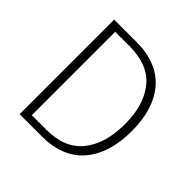

<svg xmlns="http://www.w3.org/2000/svg" viewBox="-174 -803 946 946"><g transform="rotate(45 299.5 -329.5)"><path d="M96 0V-659H248Q396 -659 471 -572.5Q546 -486 546 -332Q546 -177 471 -88.5Q396 0 249 0ZM142 -39H244Q372 -39 435 -118Q498 -197 498 -332Q498 -466 435 -543Q372 -620 244 -620H142Z"/></g></svg>

Font: Source Code Pro Light
Style: Regular
Weight: 300
Monospace: yes
Designer: Paul D. Hunt, Teo Tuominen
Foundry: Adobe Systems Incorporated
Version: Version 2.030;PS 1.0;hotconv 16.6.51;makeotf.lib2.5.65220